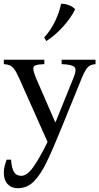

<svg xmlns="http://www.w3.org/2000/svg" viewBox="-25 -754 522 1009"><path d="M69 235Q35 235 15 213.5Q-5 192 -5 154Q-5 137 -1 120Q3 103 10 85H33Q36 128 48 149Q60 170 87 170Q117 170 149.5 124.5Q182 79 225 -8L76 -342Q61 -376 49.5 -391Q38 -406 25.5 -411Q13 -416 -5 -417V-440H208V-417Q175 -416 161.5 -410.5Q148 -405 150 -389.5Q152 -374 165 -342L265 -112H267L360 -342Q380 -389 366 -402Q352 -415 299 -417V-440H477V-417Q462 -416 450 -410.5Q438 -405 427.5 -389.5Q417 -374 404 -342L297 -79Q255 25 221.5 95Q188 165 152.5 200Q117 235 69 235ZM296 -734Q314 -735 335.5 -727.5Q357 -720 370 -705Q348 -660 306 -613.5Q264 -567 218 -538L207 -557Q242 -595 264.5 -642.5Q287 -690 296 -734Z"/></svg>

Font: Bona Nova
Style: Regular
Weight: 400
Designer: Mateusz Machalski
Foundry: Capitalics
Version: Version 4.001; ttfautohint (v1.8.3)